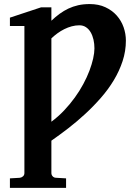

<svg xmlns="http://www.w3.org/2000/svg" viewBox="-20 -707 669 945"><path d="M232.9 -107.9Q267.1 -133.3 295.9 -163.8Q324.7 -194.3 348.4 -227.1Q372.1 -259.8 390.1 -293.5Q408.2 -327.1 420.2 -358.9Q432.1 -390.6 438.5 -418.9Q444.8 -447.3 444.8 -468.8Q444.8 -491.2 440.2 -511.7Q435.5 -532.2 426.3 -548.1Q417 -564 403.1 -573.2Q389.2 -582.5 370.6 -582.5Q351.6 -582.5 332.8 -577.4Q314 -572.3 296.4 -563.5Q278.8 -554.7 262.7 -543Q246.6 -531.2 232.9 -518.1ZM28.8 217.8V170.9L78.1 168Q87.4 166.5 93.8 160.4Q100.1 154.3 100.1 144.5V-579.1H28.8V-620.1L182.1 -670.9H232.9V-605Q252.4 -623.5 272.9 -638.7Q293.5 -653.8 316.2 -664.6Q338.9 -675.3 364.7 -681.2Q390.6 -687 421.4 -687Q465.3 -687 498.8 -671.4Q532.2 -655.8 554.7 -630.4Q577.1 -605 588.4 -572.8Q599.6 -540.5 599.6 -507.3Q599.6 -455.6 583.5 -406.5Q567.4 -357.4 540 -312Q512.7 -266.6 476.1 -224.9Q439.5 -183.1 398.9 -145.8Q358.4 -108.4 315.7 -75.4Q272.9 -42.5 232.9 -14.6V144.5Q232.9 154.3 239.5 161.1Q246.1 168 256.3 168L305.2 170.9V217.8Z"/></svg>

Font: Charis SIL
Style: Bold
Weight: 700
Foundry: SIL International
Version: Version 4.112